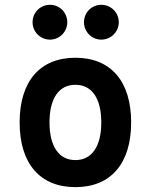

<svg xmlns="http://www.w3.org/2000/svg" viewBox="-20 -767 626 797"><path d="M293 9.8C439.9 9.8 524.4 -87.9 524.4 -258.8C524.4 -429.7 439.9 -527.3 293 -527.3C146 -527.3 61.5 -429.7 61.5 -258.8C61.5 -87.9 146 9.8 293 9.8ZM293 -102.5C224.6 -102.5 185.5 -159.2 185.5 -258.8C185.5 -358.9 224.6 -415 293 -415C361.3 -415 400.4 -358.9 400.4 -258.8C400.4 -159.2 361.3 -102.5 293 -102.5ZM400.4 -602.5C440.4 -602.5 473.1 -634.8 473.1 -674.8C473.1 -715.3 440.4 -747.1 400.4 -747.1C360.8 -747.1 328.6 -715.3 328.6 -674.8C328.6 -634.8 360.8 -602.5 400.4 -602.5ZM187.5 -602.5C227.1 -602.5 259.3 -634.8 259.3 -674.8C259.3 -715.3 227.1 -747.1 187.5 -747.1C147.5 -747.1 115.2 -715.3 115.2 -674.8C115.2 -634.8 147.5 -602.5 187.5 -602.5Z"/></svg>

Font: Cascadia Mono SemiBold
Style: Regular
Weight: 600
Monospace: yes
Designer: Aaron Bell
Foundry: Saja Typeworks
Version: Version 2404.023